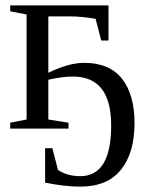

<svg xmlns="http://www.w3.org/2000/svg" viewBox="-20 -479 555 715"><path d="M394 -12Q394 -194 251 -194Q212 -194 160 -182V-34L235 -22V0H18V-22L79 -34V-425L18 -437V-459H384V-328H357L336 -409Q282 -418 239 -418H160V-208Q236 -245 293 -245Q388 -245 434.5 -185.5Q481 -126 481 -20Q481 90 430.5 153Q380 216 279 216Q220 216 148 201V73H175L196 154Q231 177 279 177Q394 177 394 -12Z"/></svg>

Font: Libra Serif Modern
Style: Regular
Weight: 400
Designer: Stefan Peev, Context Ltd
Foundry: Stefan Peev, Context Ltd
Version: Version 1.000